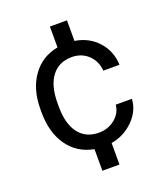

<svg xmlns="http://www.w3.org/2000/svg" viewBox="-140 -740 826 955"><g transform="rotate(-20 273.5 -262.5)"><path d="M286.1 -64Q335 -64 371.1 -93.5Q407.2 -123 411.1 -166.5H496.6Q493.7 -105 445.3 -55.9Q397 -6.8 326.7 5.9V119.6H236.3V5.4Q148.9 -11.2 100.1 -80.6Q51.3 -149.9 51.3 -257.3V-274.4Q51.3 -377.9 100.6 -447.5Q149.9 -517.1 236.3 -533.2V-643.6H326.7V-534.7Q399.9 -523.4 446.8 -471.7Q493.7 -419.9 496.6 -346.7H411.1Q407.2 -397.9 372.3 -430.9Q337.4 -463.9 286.1 -463.9Q217.3 -463.9 179.4 -414.3Q141.6 -364.7 141.6 -271V-253.9Q141.6 -162.6 179.4 -113.3Q217.3 -64 286.1 -64Z"/></g></svg>

Font: Vazir UI
Style: Regular-UI
Weight: 400
Designer: Saber Rastikerdar
Foundry: Saber Rastikerdar
Version: Version 30.1.0